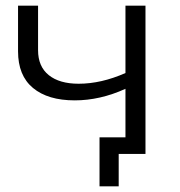

<svg xmlns="http://www.w3.org/2000/svg" viewBox="-20 -546 637 681"><path d="M496 -526V0H401V115H333V-59H425V-231Q335 -190 245 -190Q150 -190 97 -234Q44 -278 44 -364V-526H115V-368Q115 -310 153 -279.5Q191 -249 259 -249Q339 -249 425 -287V-526Z"/></svg>

Font: Montserrat-Regular
Style: Regular
Weight: 400
Version: Version 7.200